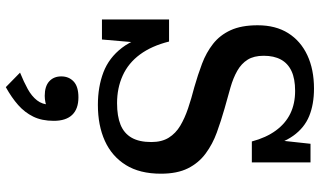

<svg xmlns="http://www.w3.org/2000/svg" viewBox="-240 -527 1101 661"><g transform="rotate(90 310.5 -196.5)"><path d="M335 -49Q380 -49 409.5 -61Q439 -73 454 -99Q469 -125 469 -167Q469 -203 454 -227Q439 -251 413 -266.5Q387 -282 353 -293.5Q319 -305 280 -315Q238 -327 199.5 -341.5Q161 -356 131 -379.5Q101 -403 84 -440Q67 -477 67 -533Q67 -595 94 -638Q121 -681 170 -704Q219 -727 285 -727Q339 -727 379.5 -710.5Q420 -694 447.5 -655.5Q475 -617 489 -552L460 -577L475 -715H539V-513H467Q454 -562 429.5 -595.5Q405 -629 371 -645.5Q337 -662 293 -662Q251 -662 224.5 -649.5Q198 -637 185 -613Q172 -589 172 -554Q172 -520 185.5 -498.5Q199 -477 223.5 -463Q248 -449 281 -439.5Q314 -430 354 -419Q396 -407 436 -392.5Q476 -378 508.5 -354Q541 -330 559.5 -293Q578 -256 578 -200Q578 -127 548 -79Q518 -31 465 -7Q412 17 341 17Q279 17 229 -2Q179 -21 144.5 -66Q110 -111 96 -187L130 -159L116 3H47V-228H123Q138 -168 167.5 -128Q197 -88 240 -68.5Q283 -49 335 -49ZM280 334 230 285Q262 272 286.5 258.5Q311 245 325.5 226.5Q340 208 340 183L354 190Q345 195 333 197.5Q321 200 310 200Q277 200 260 184.5Q243 169 243 143Q243 117 260.5 100.5Q278 84 315 84Q355 84 375.5 105.5Q396 127 396 169Q396 210 381.5 239.5Q367 269 341.5 291.5Q316 314 280 334Z"/></g></svg>

Font: Roboto Serif SemiCondensed Medium
Style: Regular
Weight: 500
Width: 4
Designer: Greg Gazdowicz
Foundry: Commercial Type
Version: Version 1.007